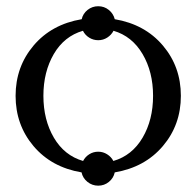

<svg xmlns="http://www.w3.org/2000/svg" viewBox="-20 -547 621 607"><path d="M238.3 -486.3Q242.2 -503.9 256.8 -515.6Q271.5 -527.3 290.5 -527.3Q309.6 -527.3 324 -515.6Q338.4 -503.9 342.8 -486.3Q438 -470.2 494.9 -403.1Q551.8 -335.9 551.8 -244.1Q551.8 -152.3 494.9 -85.2Q438 -18.1 342.8 -2Q338.9 16.1 324.2 28.1Q309.6 40 290.5 40Q271.5 40 256.6 28.1Q241.7 16.1 237.8 -2Q142.6 -18.1 85.9 -85.2Q29.3 -152.3 29.3 -244.1Q29.3 -335.9 86.2 -403.1Q143.1 -470.2 238.3 -486.3ZM117.2 -244.1Q117.2 -168 150.4 -111.6Q183.6 -55.2 242.7 -38.1Q249.5 -51.3 262.2 -59.3Q274.9 -67.4 290.5 -67.4Q305.7 -67.4 318.6 -59.3Q331.5 -51.3 338.4 -38.1Q397.5 -55.2 430.7 -111.6Q463.9 -168 463.9 -244.1Q463.9 -319.8 430.7 -376.2Q397.5 -432.6 338.9 -449.7Q332 -436.5 319.1 -428.2Q306.2 -419.9 290.5 -419.9Q274.9 -419.9 262 -428Q249 -436 242.2 -449.7Q183.1 -432.6 150.1 -376.2Q117.2 -319.8 117.2 -244.1Z"/></svg>

Font: Flanker
Style: Regular
Weight: 400
Designer: Flanker
Foundry: Flanker
Version: Version 2.027